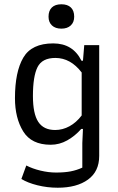

<svg xmlns="http://www.w3.org/2000/svg" viewBox="-20 -681 554 898"><path d="M207 -603Q207 -631 222.5 -646Q238 -661 267 -661Q296 -661 311.5 -646Q327 -631 327 -603Q327 -577 311 -562Q295 -547 267 -547Q239 -547 223 -562Q207 -577 207 -603ZM80 156 103 93Q132 108 169.5 117Q207 126 242 126Q282 126 310.5 120.5Q339 115 365 103V-12L368 -78H360Q331 -45 294.5 -24.5Q258 -4 217 -4Q127 -4 88.5 -66.5Q50 -129 50 -222Q50 -345 89 -411.5Q128 -478 229 -478Q321 -478 361 -397H368L374 -470H444V48Q444 121 391.5 159Q339 197 250 197Q201 197 155 185.5Q109 174 80 156ZM362 -141V-342Q310 -410 239 -410Q177 -410 155.5 -367Q134 -324 134 -232Q134 -149 159 -111Q184 -73 238 -73Q273 -73 305 -90.5Q337 -108 362 -141Z"/></svg>

Font: Athiti Medium
Style: Regular
Weight: 500
Designer: CadsonDemak Team
Foundry: CadsonDemak
Version: Version 1.033